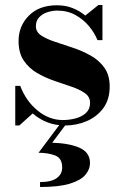

<svg xmlns="http://www.w3.org/2000/svg" viewBox="-20 -490 495 765"><path d="M227.8 177.7Q227.8 140.1 199.5 129.4Q171.1 118.7 133.5 118.7L223.4 -1.5H248L188 78.6Q257.1 80.8 297.9 99.2Q338.6 117.7 338.6 159.7Q338.6 184.6 320.3 206.4Q302 228.3 258.7 241.7Q215.3 255.1 139.6 255.1V235.4Q184.1 235.4 205.9 219.7Q227.8 204.1 227.8 177.7ZM56.9 10H40.8V-147.9H60.5Q83.7 -87.2 129.9 -49.4Q176 -11.7 230.2 -11.7Q256.8 -11.7 281.7 -18.4Q306.6 -25.1 322.8 -40.2Q338.9 -55.2 338.9 -80.1Q338.9 -104.2 318.2 -118.9Q297.6 -133.5 265.3 -144.5Q232.9 -155.5 196.4 -168Q159.9 -180.4 127.6 -199.3Q95.2 -218.3 74.6 -248.7Q54 -279.1 54 -326.7Q54 -386 94.8 -427.5Q135.7 -469 207 -469Q241.5 -469 269.7 -457.6Q297.9 -446.3 319.8 -428L372.1 -470H388.2V-330.1H368.4Q357.2 -358.2 335.1 -385.1Q313 -412.1 281 -429.9Q249 -447.8 208 -447.8Q189 -447.8 169.3 -441.5Q149.7 -435.3 136.4 -421.5Q123 -407.7 123 -385.3Q123 -362.8 144.3 -348.6Q165.5 -334.5 199 -323.5Q232.4 -312.5 270 -299.9Q307.6 -287.4 341.1 -268.7Q374.5 -250 395.8 -220.5Q417 -190.9 417 -145.3Q417 -93.3 391.4 -58.8Q365.7 -24.4 325.1 -7.2Q284.4 10 239.3 10Q201.2 10 168.6 -2.7Q136 -15.4 110.4 -38.1Z"/></svg>

Font: Bodoni* 11
Style: Bold
Weight: 700
Version: Version 2.000; ttfautohint (v1.8.1)